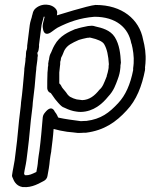

<svg xmlns="http://www.w3.org/2000/svg" viewBox="-20 -649 637 813"><path d="M95 -455V-449L94 -441C88 -428 91 -418 89 -406L88 -402C88 -397 88 -393 87 -386L83 -358C83 -355 83 -349 82 -341V-340C78 -299 75 -256 69 -215V-213C69 -205 67 -195 66 -184C58 -125 55 -67 47 -10L42 30C39 51 34 70 31 93C30 97 33 103 35 107C37 111 45 138 75 143H77C117 147 149 125 164 118C173 114 180 105 181 96C185 74 189 54 191 29C193 17 194 5 197 -8V-10C201 -42 205 -72 207 -103C225 -98 243 -94 264 -91C280 -89 298 -88 310 -86H314C324 -86 332 -87 335 -87H344C422 -97 472 -133 516 -181C558 -225 581 -285 594 -352V-354C595 -358 594 -362 594 -363C595 -370 596 -379 596 -382V-384C599 -421 593 -454 586 -481C570 -568 496 -628 386 -628H384C355 -626 221 -584 221 -584L222 -593C223 -598 221 -605 218 -609C201 -634 154 -638 127 -610C124 -607 122 -602 120 -598C118 -589 116 -583 115 -580V-578C113 -570 108 -558 106 -543ZM138 -425C141 -429 142 -432 143 -436L144 -442C145 -446 146 -455 145 -458L156 -543C157 -549 161 -561 164 -573L165 -578H169C167 -567 164 -560 162 -550L161 -543C161 -541 160 -537 162 -527C162 -527 165 -488 201 -516C210 -523 219 -529 224 -532C271 -556 318 -573 380 -578C471 -578 524 -532 536 -465C536 -464 537 -464 537 -464C543 -441 548 -409 546 -381C545 -372 545 -367 544 -362C543 -358 544 -354 544 -353C532 -291 511 -245 481 -213C442 -171 408 -145 346 -137H342C334 -137 326 -136 322 -136C286 -141 259 -144 227 -151C224 -154 223 -163 212 -176C212 -176 200 -209 171 -173C166 -167 162 -161 161 -152C157 -105 153 -57 147 -11C144 5 143 17 141 31C140 49 137 63 134 79C116 88 103 94 88 93C83 92 86 94 82 86C84 69 89 52 92 30L97 -10C105 -69 108 -127 116 -184C117 -195 119 -205 119 -216C125 -260 129 -302 132 -342C133 -350 134 -358 134 -364L137 -386C138 -392 139 -401 139 -408L140 -411C141 -415 138 -422 138 -425ZM184 -379C184 -377 185 -374 184 -369C184 -368 183 -367 183 -366C183 -359 182 -351 181 -341V-339C180 -318 180 -295 180 -275C181 -265 186 -258 195 -255C196 -254 197 -252 198 -251C209 -234 218 -223 227 -213C231 -209 237 -201 247 -195H248C260 -189 274 -183 290 -179C292 -179 294 -178 295 -178C297 -178 307 -175 322 -175C376 -176 414 -210 438 -240C462 -265 470 -291 478 -312C485 -330 488 -345 489 -356L490 -365V-371L492 -384C490 -421 486 -460 466 -492C447 -522 411 -531 384 -537C380 -538 376 -540 368 -540C367 -540 358 -539 356 -539H354C352 -539 350 -538 349 -538C335 -535 318 -532 301 -526H299C271 -514 233 -498 211 -458C202 -443 198 -428 194 -422C194 -421 193 -421 193 -420C189 -411 189 -405 188 -401V-398C187 -396 186 -393 186 -391ZM235 -387C237 -391 238 -399 238 -401L239 -405C247 -419 250 -432 254 -438C266 -458 283 -466 314 -480C323 -483 336 -486 350 -489H352C354 -489 356 -489 360 -490C362 -490 361 -490 365 -489C392 -483 414 -474 421 -462C433 -442 439 -413 441 -377C440 -373 440 -368 440 -362L439 -356C439 -353 434 -333 432 -328V-326C420 -296 415 -281 401 -269C381 -244 359 -226 328 -225C324 -225 319 -227 305 -228C296 -230 286 -234 277 -239C274 -241 271 -243 266 -249C258 -262 247 -272 242 -280C240 -283 239 -289 231 -296V-342C232 -351 233 -358 234 -370C235 -374 235 -378 235 -387Z"/></svg>

Font: Hussar Pisanka
Style: OutKur
Weight: 400
Designer: Robert Jablonski
Foundry: Cannot Into Space Fonts
Version: Version 1.070